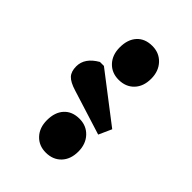

<svg xmlns="http://www.w3.org/2000/svg" viewBox="-23 -1049 686 686"><g transform="rotate(-45 320.0 -706.0)"><path d="M277 -581 228 -603 281 -772Q291 -805 305 -818Q319 -831 345 -831Q388 -831 416 -782V-762ZM135 -610Q96 -610 73 -632Q50 -654 50 -690Q50 -725 73.5 -747Q97 -769 135 -769Q175 -769 198 -748Q221 -727 221 -690Q221 -655 197 -632.5Q173 -610 135 -610ZM503 -610Q464 -610 441 -632Q418 -654 418 -690Q418 -725 441.5 -747Q465 -769 503 -769Q543 -769 566 -748Q589 -727 589 -690Q589 -655 565 -632.5Q541 -610 503 -610Z"/></g></svg>

Font: Literata
Style: Bold
Weight: 700
Designer: Latin by Veronika Burian and Jose Scaglione. Greek by Irene Vlachou. Cyrillic by Vera Evstafieva.
Foundry: TypeTogether
Version: Version 3.103; ttfautohint (v1.8.4.7-5d5b);gftools[0.9.29]